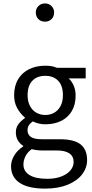

<svg xmlns="http://www.w3.org/2000/svg" viewBox="-20 -884 543 1128"><path d="M244.1 -863.8Q267.1 -863.8 282.5 -848.6Q297.9 -833.5 297.9 -810.5Q297.9 -786.6 282.7 -771.7Q267.6 -756.8 244.1 -756.8Q220.7 -756.8 205.6 -771.7Q190.4 -786.6 190.4 -810.5Q190.4 -833.5 205.8 -848.6Q221.2 -863.8 244.1 -863.8ZM116.2 -27.3Q96.7 -39.6 85 -59.3Q73.2 -79.1 73.2 -106.4Q73.2 -134.3 87.9 -154.1Q102.5 -173.8 126 -189.9V-193.8Q98.6 -216.8 80.8 -249.3Q63 -281.7 63 -324.7Q63 -379.4 86.7 -418.7Q110.4 -458 151.9 -478Q193.4 -498 246.1 -498Q268.1 -498 284.2 -494.9Q300.3 -491.7 314.5 -485.8H483.4V-423.3H383.3Q401.9 -406.7 413.1 -380.6Q424.3 -354.5 424.3 -322.8Q424.3 -269 401.6 -231Q378.9 -192.9 338.6 -173.3Q298.3 -153.8 246.1 -153.8Q207.5 -153.8 172.4 -170.9Q170.4 -169.4 160.4 -160.6Q150.4 -151.9 146 -141.6Q141.6 -131.3 141.6 -118.7Q141.6 -93.8 161.1 -79.8Q180.7 -65.9 227.5 -65.9H332Q415.5 -65.9 453.6 -35.6Q491.7 -5.4 491.7 56.6Q491.7 102.1 462.4 140.4Q433.1 178.7 377.2 201.4Q321.3 224.1 245.1 224.1Q146 224.1 95.5 190.2Q44.9 156.2 44.9 92.8Q44.9 60.1 64 28.8Q83 -2.4 116.2 -23.4ZM246.1 -438.5Q197.8 -438.5 169.9 -409.4Q142.1 -380.4 142.1 -324.7Q142.1 -288.1 156 -261.7Q169.9 -235.4 193.6 -221.9Q217.3 -208.5 246.1 -208.5Q274.9 -208.5 298.3 -221.7Q321.8 -234.9 335.7 -261Q349.6 -287.1 349.6 -324.7Q349.6 -380.4 321.8 -409.4Q293.9 -438.5 246.1 -438.5ZM412.6 67.9Q412.6 34.2 387.5 17.1Q362.3 0 314 0H229.5Q195.3 0 166.5 -7.8Q141.6 9.8 129.6 33.9Q117.7 58.1 117.7 82.5Q117.7 122.1 153.3 144.3Q189 166.5 257.8 166.5Q305.2 166.5 340.3 152.8Q375.5 139.2 394 116.7Q412.6 94.2 412.6 67.9Z"/></svg>

Font: Varta
Style: Regular
Weight: 400
Designer: Joana Correia, Viktoriya Grabowska, Eben Sorkin
Foundry: Sorkin Type
Version: Version 1.002; ttfautohint (v1.3) -l 8 -r 24 -G 200 -x 12 -H